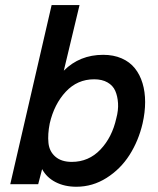

<svg xmlns="http://www.w3.org/2000/svg" viewBox="-20 -709 607 739"><path d="M273.9 9.8Q228.5 9.8 193.8 -8.1Q159.2 -25.9 142.1 -58.1L127 0H19.5L178.7 -689.5H286.1L225.6 -437Q286.6 -498 377 -498Q417 -498 448.2 -484.4Q479.5 -470.7 499 -446.3Q518.6 -421.9 528.6 -388.7Q538.6 -355.5 538.6 -316.2Q538.6 -276.9 528.8 -233.9Q513.2 -167 478.5 -112.5Q443.8 -58.1 390.1 -24.2Q336.4 9.8 273.9 9.8ZM256.3 -85.9Q321.3 -85.9 366.5 -133.3Q411.6 -180.7 427.7 -253.9Q436 -284.7 434.3 -311.8Q432.6 -338.9 423.6 -359.4Q414.6 -379.9 393.8 -391.8Q373 -403.8 342.3 -403.8Q277.8 -403.8 233.2 -356Q188.5 -308.1 171.4 -233.9Q163.1 -191.9 166.5 -158.9Q169.9 -126 193.1 -106Q216.3 -85.9 256.3 -85.9Z"/></svg>

Font: HK Grotesk SemiBold Italic
Style: Regular
Weight: 600
Italic angle: -13°
Designer: Alfredo Marco Pradil and Stefan Peev
Foundry: Hanken Design Co.
Version: Version 1.000;PS 001.000;hotconv 1.0.88;makeotf.lib2.5.64775